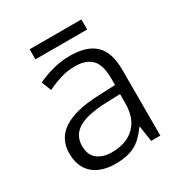

<svg xmlns="http://www.w3.org/2000/svg" viewBox="-159 -782 863 910"><g transform="rotate(-30 272.0 -327.0)"><path d="M280 -542Q373 -542 418 -498.5Q463 -455 463 -360V0H413L400 -85H397Q377 -56 352.5 -34Q328 -12 294.5 -1Q261 10 213 10Q163 10 125.5 -7Q88 -24 67.5 -58Q47 -92 47 -142Q47 -222 111 -264Q175 -306 302 -311L397 -315V-351Q397 -426 366 -456.5Q335 -487 277 -487Q235 -487 197.5 -475.5Q160 -464 123 -446L102 -499Q139 -517 185 -529.5Q231 -542 280 -542ZM310 -263Q209 -258 163 -228.5Q117 -199 117 -142Q117 -94 146.5 -70Q176 -46 226 -46Q305 -46 350.5 -90Q396 -134 396 -216V-266ZM414 -664V-609H131V-664Z"/></g></svg>

Font: Noto Sans Oriya Light
Style: Regular
Weight: 300
Version: Version 2.003